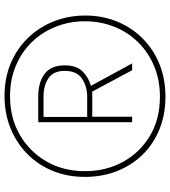

<svg xmlns="http://www.w3.org/2000/svg" viewBox="30 -886 770 871"><g transform="rotate(-90 415.5 -450.0)"><path d="M413 -85Q331 -85 264 -112.5Q197 -140 149 -189.5Q101 -239 75 -305.5Q49 -372 49 -450Q49 -531 77 -598Q105 -665 155 -713.5Q205 -762 271.5 -788.5Q338 -815 416 -815Q498 -815 565 -786.5Q632 -758 680.5 -707.5Q729 -657 755 -590.5Q781 -524 781 -449Q781 -371 754 -305Q727 -239 678 -189.5Q629 -140 561.5 -112.5Q494 -85 413 -85ZM413 -110Q489 -110 552 -136.5Q615 -163 660.5 -209.5Q706 -256 730.5 -318Q755 -380 755 -450Q755 -520 730.5 -582Q706 -644 661 -690.5Q616 -737 553.5 -763.5Q491 -790 415 -790Q316 -790 239.5 -745.5Q163 -701 119 -624.5Q75 -548 75 -450Q75 -355 117 -278Q159 -201 235 -155.5Q311 -110 413 -110ZM297 -236V-662H415Q477 -662 516 -633.5Q555 -605 555 -541Q555 -489 528 -461.5Q501 -434 462 -423L564 -236H533L436 -417H322V-236ZM411 -440Q461 -440 495.5 -464Q530 -488 530 -542Q530 -593 497 -615.5Q464 -638 413 -638H321V-440Z"/></g></svg>

Font: Noto Sans Kannada UI Condensed Thin
Style: Regular
Weight: 100
Width: 3
Designer: Jelle Bosma - Monotype Design Team
Foundry: Monotype Imaging Inc.
Version: Version 2.005; ttfautohint (v1.8.4.7-5d5b)